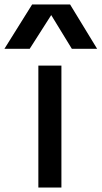

<svg xmlns="http://www.w3.org/2000/svg" viewBox="-123 -846 458 866"><path d="M315 -626H201L108 -778L11 -626H-103L22 -826H193ZM154 0H50V-550H154Z"/></svg>

Font: Edgecutting Lite Medium
Style: Medium
Weight: 500
Designer: RandomMaerks (Nguyen Gia Bao)
Version: Version 1.0